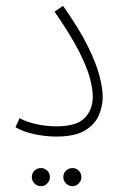

<svg xmlns="http://www.w3.org/2000/svg" viewBox="-20 -463 422 658"><path d="M33 -27 47 -58Q73 -44 107 -37Q141 -30 173 -30Q242 -30 270 -58.5Q298 -87 298 -132Q298 -157 288.5 -194Q279 -231 251 -286.5Q223 -342 167 -423L196 -443Q251 -365 280 -306.5Q309 -248 320.5 -204.5Q332 -161 332 -131Q332 -99 318.5 -67.5Q305 -36 270.5 -15.5Q236 5 173 5Q135 5 96.5 -3.5Q58 -12 33 -27ZM229 175Q215 175 206 165.5Q197 156 197 144Q197 131 206 122Q215 113 229 113Q241 113 250 122Q259 131 259 144Q259 156 250 165.5Q241 175 229 175ZM121 175Q107 175 98 165.5Q89 156 89 144Q89 131 98 122Q107 113 121 113Q133 113 142 122Q151 131 151 144Q151 156 142 165.5Q133 175 121 175Z"/></svg>

Font: Noto Sans Arabic UI SmCn XLt
Style: Regular
Weight: 200
Width: 4
Designer: Monotype Design Team, Nadine Chahine and Nizar Qandah
Foundry: Monotype Imaging Inc.
Version: Version 2.010; ttfautohint (v1.8.4.7-5d5b)